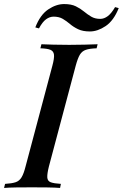

<svg xmlns="http://www.w3.org/2000/svg" viewBox="-56 -926 605 946"><path d="M185 -106Q176 -70 177 -52Q178 -34 194 -28Q210 -22 244 -20L240 0Q215 -2 177.5 -2.5Q140 -3 101 -3Q59 -3 23.5 -2.5Q-12 -2 -36 0L-31 -20Q2 -22 20.5 -28Q39 -34 50 -52Q61 -70 70 -106L202 -602Q212 -639 210 -656.5Q208 -674 192.5 -680.5Q177 -687 143 -688L148 -708Q170 -707 206.5 -706Q243 -705 285 -705Q324 -705 361.5 -706Q399 -707 425 -708L420 -688Q386 -687 367 -680.5Q348 -674 337.5 -656.5Q327 -639 317 -602ZM260 -906Q295 -906 317.5 -895Q340 -884 357.5 -869.5Q375 -855 393.5 -844Q412 -833 438 -833Q457 -833 475 -846.5Q493 -860 511 -891L529 -886Q504 -824 464.5 -797.5Q425 -771 387 -771Q352 -771 329 -782Q306 -793 289 -807.5Q272 -822 253.5 -833Q235 -844 208 -844Q189 -844 171 -831Q153 -818 136 -786L118 -791Q142 -853 181.5 -879.5Q221 -906 260 -906Z"/></svg>

Font: Playfair Display Medium
Style: Italic
Weight: 500
Italic angle: -14°
Designer: Claus Eggers Sørensen
Foundry: Claus Eggers Sørensen
Version: Version 1.203